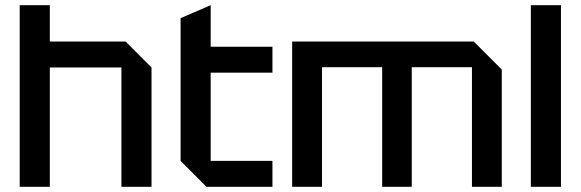

<svg xmlns="http://www.w3.org/2000/svg" viewBox="-20 -720 2238 740"><path d="M56 0V-700H172V-560H464L564 -460V0H448V-460H172V0Z M676 -650 792 -700V-540H1030V-440H792V-100H1030V0H776L676 -100Z M1106 -560H1806L1914 -452V0H1799V-461H1567V0H1453V-461H1221V0H1106Z M2026 0V-700H2142V0Z"/></svg>

Font: Tektur Medium
Style: Regular
Weight: 500
Designer: Adam Jagosz
Foundry: Adam Jagosz
Version: Version 1.005;gftools[0.9.30]